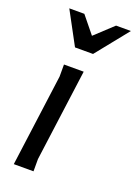

<svg xmlns="http://www.w3.org/2000/svg" viewBox="-141 -792 606 851"><g transform="rotate(20 162.0 -366.5)"><path d="M131 0H38L96 -434V-491H189L131 -58ZM169 -653 254 -732H324L201 -579H116L33 -733H104Z"/></g></svg>

Font: Rosario Medium
Style: Italic
Weight: 500
Italic angle: -8.05°
Version: Version 1.201